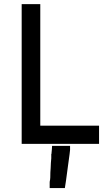

<svg xmlns="http://www.w3.org/2000/svg" viewBox="-20 -699 526 938"><path d="M176.8 -85H463.9V-66.4V-64.5V-60.5V-51.8V-42V-36.1V-30.3V-22.5V-13.7V3.9H85.9V-678.7H103.5H106.4H110.4H120.1H128.9H135.7H142.6H150.4H158.2H176.8ZM282.2 219.7H279.3H277.3H270.5H263.7H258.8H253.9H247.1H241.2H222.7V199.2V196.3V192.4Q222.7 186.5 224.6 179.7Q224.6 174.8 225.6 168.9Q225.6 157.2 226.1 143.1Q226.6 128.9 227.5 122.1Q227.5 109.4 228.5 97.7Q229.5 85.9 230.5 74.2Q230.5 64.5 230.5 54.7V53.7L231.4 52.7L233.4 31.2L234.4 13.7H251H252.9H255.9H265.6H275.4H281.2H288.1H295.9H304.7H322.3V33.2Q322.3 39.1 313 105Q303.7 170.9 302.7 181.6Q300.8 193.4 296.9 219.7Z"/></svg>

Font: LeFont
Style: Default
Weight: 400
Designer: Leryon MEDIA
Version: Version 1.0